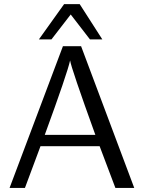

<svg xmlns="http://www.w3.org/2000/svg" viewBox="-20 -920 707 940"><path d="M26.9 0 288.1 -693.8H377L637.2 0H544.9L467.8 -204.1H178.2L102.1 0ZM170.4 -727.1 293.9 -899.9H370.1L481 -727.1H420.4L326.2 -849.1L231.9 -727.1ZM199.2 -259.8H446.8Q328.6 -586.9 323.2 -624Q310.1 -563 199.2 -259.8Z"/></svg>

Font: CMU Sans Serif
Style: Medium
Weight: 500
Version: Version 0.7.0